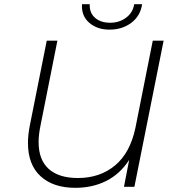

<svg xmlns="http://www.w3.org/2000/svg" viewBox="-20 -895 838 920"><path d="M764 -700 624 0H574L599 -129Q556 -62 490 -28.5Q424 5 341 5Q235 5 174.5 -50.5Q114 -106 114 -210Q114 -249 123 -294L204 -700H255L174 -293Q165 -250 165 -214Q165 -129 213.5 -85.5Q262 -42 353 -42Q459 -42 531.5 -102.5Q604 -163 629 -283L712 -700ZM373 -875H410Q408 -834 435 -810Q462 -786 508 -786Q552 -786 584.5 -810.5Q617 -835 623 -875H661Q653 -819 609.5 -786Q566 -753 505 -753Q445 -753 407 -786.5Q369 -820 373 -875Z"/></svg>

Font: Montserrat Alternates Light
Style: Italic
Weight: 300
Italic angle: -11.3°
Designer: Julieta Ulanovsky
Foundry: Julieta Ulanovsky
Version: Version 7.200